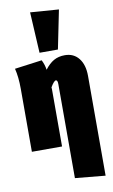

<svg xmlns="http://www.w3.org/2000/svg" viewBox="-113 -909 701 1190"><g transform="rotate(-10 237.5 -314.0)"><path d="M295.9 -596.2H180.2L166 -853L345.2 -839.8ZM331.1 -554.2Q387.2 -554.2 419.2 -513.4Q451.2 -472.7 451.2 -402.8V225.1L261.2 207V-384.8Q261.2 -410.2 250 -410.2Q238.3 -410.2 215.8 -372.1L216.8 -360.8V0H26.9V-395Q26.9 -471.7 13.2 -524.9L185.1 -547.9Q200.7 -517.1 205.1 -484.9Q231.9 -520.5 261.7 -537.4Q291.5 -554.2 331.1 -554.2Z"/></g></svg>

Font: Fira Sans Compressed Heavy
Style: Regular
Weight: 900
Width: 1
Designer: Carrois Corporate & Edenspiekermann AG
Foundry: Carrois Corporate GbR & Edenspiekermann AG
Version: Version 4.203;PS 004.203;hotconv 1.0.88;makeotf.lib2.5.64775